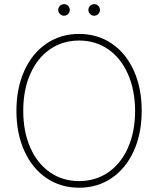

<svg xmlns="http://www.w3.org/2000/svg" viewBox="-20 -877 748 907"><path d="M353.5 9.8Q266.6 9.8 199.5 -35.9Q132.3 -81.5 95 -164.1Q57.6 -246.6 57.6 -353.5Q57.6 -460.4 95 -543Q132.3 -625.5 199.7 -671.1Q267.1 -716.8 353.5 -716.8Q440.4 -716.8 507.6 -671.4Q574.7 -626 612.1 -543.5Q649.4 -460.9 649.4 -353.5Q649.4 -246.6 612.1 -164.1Q574.7 -81.5 507.6 -35.9Q440.4 9.8 353.5 9.8ZM353.5 -685.5Q276.4 -685.5 216.6 -644.5Q156.7 -603.5 123.3 -528.1Q89.8 -452.6 89.8 -353.5Q89.8 -255.4 123 -179.9Q156.2 -104.5 216.1 -63Q275.9 -21.5 353.5 -21.5Q431.2 -21.5 491.2 -62.7Q551.3 -104 584.7 -179.4Q618.2 -254.9 618.2 -353.5Q617.7 -452.1 584.2 -527.6Q550.8 -603 491 -644.3Q431.2 -685.5 353.5 -685.5ZM254.9 -830.1Q254.9 -841.3 263.2 -849.4Q271.5 -857.4 282.2 -857.4Q293.9 -857.4 301.8 -849.4Q309.6 -841.3 309.6 -830.1Q309.6 -818.8 301.8 -810.8Q293.9 -802.7 282.2 -802.7Q271.5 -802.7 263.2 -811Q254.9 -819.3 254.9 -830.1ZM397.5 -830.1Q397.5 -841.3 405.8 -849.4Q414.1 -857.4 424.8 -857.4Q436.5 -857.4 444.3 -849.4Q452.1 -841.3 452.1 -830.1Q452.1 -818.8 444.3 -810.8Q436.5 -802.7 424.8 -802.7Q414.1 -802.7 405.8 -811Q397.5 -819.3 397.5 -830.1Z"/></svg>

Font: Pretendard Thin
Style: Regular
Weight: 100
Designer: Base glyphs from Inter by Rasmus Andersson; Hangeul glyphs from Noto Sans CJK(Source Han Sans) by Jang Soo-young and Kan
Foundry: Kil Hyung-jin
Version: Version 1.309